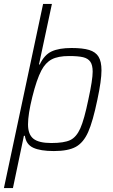

<svg xmlns="http://www.w3.org/2000/svg" viewBox="-29 -763 578 980"><path d="M191 -743H236L170 -434H174Q197 -483 234.5 -500.5Q272 -518 336 -518Q393 -518 426 -508Q459 -498 474 -473.5Q489 -449 489 -404Q489 -352 468 -254Q445 -143 421 -89Q397 -35 358 -13.5Q319 8 246 8Q177 8 140.5 -9Q104 -26 98 -70H93L37 197H-9ZM422 -255Q444 -356 444 -397Q444 -431 432 -448Q420 -465 395 -471Q370 -477 324 -477Q267 -477 235 -460Q203 -443 182 -403Q158 -357 136 -268.5Q114 -180 114 -128Q114 -77 141.5 -55Q169 -33 233 -33Q298 -33 329.5 -48Q361 -63 381 -108Q401 -153 422 -255Z"/></svg>

Font: Saira Semi Condensed ExtraLight
Style: Italic
Weight: 200
Width: 4
Italic angle: -12°
Designer: Hector Gatti with collaboration of the Omnibus-Type team
Foundry: Omnibus-Type
Version: Version 1.001; ttfautohint (v1.8)